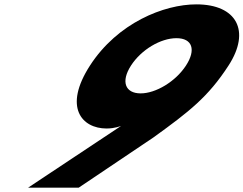

<svg xmlns="http://www.w3.org/2000/svg" viewBox="-20 -860 1116 880"><path d="M109 0H341L684.6 -231C846.4 -348 933.8 -415 1027.7 -560C1130.1 -718 1065.1 -840 880.1 -840C731.1 -840 519 -755 392.7 -560C268.4 -368 355.5 -271 468.5 -271C506.5 -271 535.3 -283 535.3 -283ZM832.7 -560C784.8 -486 693.8 -432 624.8 -432C553.8 -432 532.8 -486 580.7 -560C627.4 -632 715.7 -685 788.7 -685C861.7 -685 879.4 -632 832.7 -560Z"/></svg>

Font: Hussar
Style: BdWodka
Weight: 700
Foundry: Cannot Into Space Fonts
Version: Version 2.00